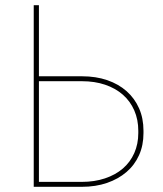

<svg xmlns="http://www.w3.org/2000/svg" viewBox="-20 -720 628 740"><path d="M110 0H295Q349 0 392.5 -15Q436 -30 467.5 -57Q499 -84 516 -122Q533 -160 533 -207V-216Q533 -264 516 -302.5Q499 -341 468 -368.5Q437 -396 393.5 -411Q350 -426 296 -426H130V-700H110ZM130 -19V-407H296Q345 -407 385 -393.5Q425 -380 453.5 -355Q482 -330 497.5 -294.5Q513 -259 513 -216V-207Q513 -165 497.5 -130Q482 -95 453.5 -70.5Q425 -46 384.5 -32.5Q344 -19 295 -19Z"/></svg>

Font: Fixel Variable
Style: Regular
Weight: 100
Width: 3
Designer: AlfaBravo + MacPaw
Foundry: Kyrylo Tkachov, Marchela Mozhyna, Serhii Makarenko, Maria Weinstein, Zakhar Kryvoshyya
Version: Version 1.211